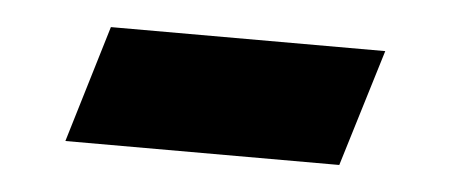

<svg xmlns="http://www.w3.org/2000/svg" viewBox="-26 -364 483 206"><g transform="rotate(5 215.0 -261.0)"><path d="M87 -324H382.5L344 -198H49Z"/></g></svg>

Font: Newsreader 6pt
Style: Bold Italic
Weight: 700
Italic angle: -17°
Designer: Hugues Gentile
Foundry: Production Type
Version: Version 1.003; ttfautohint (v1.8.3)